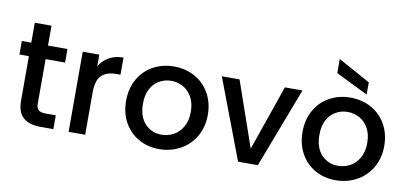

<svg xmlns="http://www.w3.org/2000/svg" viewBox="-74 -1048 2756 1301"><g transform="rotate(10 1304.0 -398.0)"><path d="M208 -458V-153Q208 -122 222.5 -108.5Q237 -95 272 -95H342V0H252Q175 0 134 -36Q93 -72 93 -153V-458H28V-551H93V-688H208V-551H342V-458Z M561 -471Q586 -513 627.5 -536.5Q669 -560 726 -560V-442H697Q630 -442 595.5 -408Q561 -374 561 -290V0H447V-551H561Z M1070 9Q992 9 929 -26.5Q866 -62 830 -126.5Q794 -191 794 -276Q794 -360 831 -425Q868 -490 932 -525Q996 -560 1075 -560Q1154 -560 1218 -525Q1282 -490 1319 -425Q1356 -360 1356 -276Q1356 -192 1318 -127Q1280 -62 1214.5 -26.5Q1149 9 1070 9ZM1070 -90Q1114 -90 1152.5 -111Q1191 -132 1215 -174Q1239 -216 1239 -276Q1239 -336 1216 -377.5Q1193 -419 1155 -440Q1117 -461 1073 -461Q1029 -461 991.5 -440Q954 -419 932 -377.5Q910 -336 910 -276Q910 -187 955.5 -138.5Q1001 -90 1070 -90Z M1682 -102 1838 -551H1959L1749 0H1613L1404 -551H1526Z M2284 9Q2206 9 2143 -26.5Q2080 -62 2044 -126.5Q2008 -191 2008 -276Q2008 -360 2045 -425Q2082 -490 2146 -525Q2210 -560 2289 -560Q2368 -560 2432 -525Q2496 -490 2533 -425Q2570 -360 2570 -276Q2570 -192 2532 -127Q2494 -62 2428.5 -26.5Q2363 9 2284 9ZM2284 -90Q2328 -90 2366.5 -111Q2405 -132 2429 -174Q2453 -216 2453 -276Q2453 -336 2430 -377.5Q2407 -419 2369 -440Q2331 -461 2287 -461Q2243 -461 2205.5 -440Q2168 -419 2146 -377.5Q2124 -336 2124 -276Q2124 -187 2169.5 -138.5Q2215 -90 2284 -90ZM2392 -683V-599L2171 -708V-805Z"/></g></svg>

Font: Poppins Cyr Med
Style: Regular
Weight: 500
Designer: Ninad Kale (Devanagari), Jonny Pinhorn (Latin)
Foundry: Indian Type Foundry
Version: 4.004